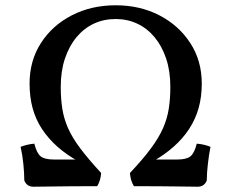

<svg xmlns="http://www.w3.org/2000/svg" viewBox="-20 -705 875 727"><path d="M107 2Q93 2 84.5 -4.5Q76 -11 72 -22Q72 -48 68.5 -83.5Q65 -119 58 -149Q68 -153 82 -156.5Q96 -160 110 -161Q119 -125 134 -113Q149 -101 184 -101H288L277 -94Q232 -119 197.5 -149.5Q163 -180 139 -216.5Q115 -253 103.5 -295.5Q92 -338 92 -389Q92 -475 135 -542Q178 -609 252 -647Q326 -685 418 -685Q510 -685 583.5 -647Q657 -609 700.5 -542Q744 -475 744 -389Q744 -338 732 -295.5Q720 -253 696 -216.5Q672 -180 637.5 -149.5Q603 -119 559 -94L547 -101H651Q686 -101 701 -113Q716 -125 725 -161Q740 -160 754 -156.5Q768 -153 777 -149Q771 -119 767 -83.5Q763 -48 763 -22Q759 -11 750.5 -4.5Q742 2 728 2Q702 2 647.5 1Q593 0 487 0Q474 -21 472 -50Q521 -102 551 -142.5Q581 -183 597 -219Q613 -255 619 -293Q625 -331 625 -376Q625 -436 609 -483.5Q593 -531 565 -564.5Q537 -598 499.5 -615.5Q462 -633 418 -633Q373 -633 335.5 -615.5Q298 -598 270 -564.5Q242 -531 226 -483.5Q210 -436 210 -376Q210 -331 216 -293Q222 -255 238 -219Q254 -183 284.5 -142.5Q315 -102 363 -50Q361 -21 348 0Q243 0 188.5 1Q134 2 107 2Z"/></svg>

Font: Vollkorn Medium
Style: Regular
Weight: 500
Designer: Friedrich Althausen
Foundry: Friedrich Althausen
Version: Version 5.000